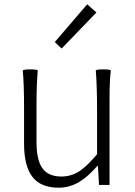

<svg xmlns="http://www.w3.org/2000/svg" viewBox="-20 -861 630 894"><path d="M253 13Q170 13 131 -37.5Q92 -88 92 -192V-363Q92 -470 86 -533Q91 -538 121 -538Q152 -538 156 -533Q150 -472 150 -366V-199Q150 -116 177.5 -77.5Q205 -39 266 -39Q311 -39 350 -64Q385 -87 432 -143V-338Q432 -461 426 -533Q431 -538 461 -538Q492 -538 496 -533Q490 -484 490 -400V-266V0H441L436 -88H433Q390 -39 351 -15Q305 13 253 13ZM267 -635 235 -665 386 -841 429 -803 348 -719Z"/></svg>

Font: GenSekiGothic TW L
Style: Regular
Weight: 300
Version: Version 1.501;PS 1;hotconv 16.6.51;makeotf.lib2.5.65220